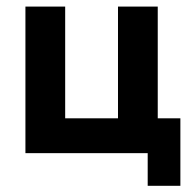

<svg xmlns="http://www.w3.org/2000/svg" viewBox="-20 -477 594 598"><path d="M440 101.7H541.8V-108.5H471.3V-456.5H347.5V-108.5H183V-456.5H59.2V0H440Z"/></svg>

Font: Tilda Sans VF
Style: Regular
Weight: 400
Designer: ParaType Ltd
Foundry: ParaType Ltd
Version: Version 1.010